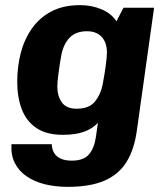

<svg xmlns="http://www.w3.org/2000/svg" viewBox="-20 -541 640 747"><path d="M243.5 186Q196 186 155 176Q114 166 83.8 145.2Q53.5 124.5 37.8 93.5Q22 62.5 24.5 20H181.5Q182 39 190.2 53.5Q198.5 68 215.8 76Q233 84 259 84Q306 84 326.5 59.2Q347 34.5 353 -7.5L361 -63Q338 -39 305.2 -27.8Q272.5 -16.5 224 -16.5Q160.5 -16.5 121.5 -43Q82.5 -69.5 64.8 -116Q47 -162.5 47 -222.5Q47 -282 61 -335.5Q75 -389 104.8 -431Q134.5 -473 180.8 -497Q227 -521 292 -521Q336.5 -521 375 -504.8Q413.5 -488.5 433 -458L460.5 -511H579.5L512.5 -33.5Q502.5 39.5 472.8 88.2Q443 137 387.2 161.5Q331.5 186 243.5 186ZM278.5 -118Q326.5 -118 349 -145.5Q371.5 -173 379 -210.5Q386.5 -249 391.2 -284Q396 -319 396 -336Q396 -375.5 375.5 -397.5Q355 -419.5 318.5 -419.5Q276.5 -419.5 252.5 -396Q228.5 -372.5 219 -329Q212 -290 207.5 -255Q203 -220 203 -204.5Q203 -167.5 220.5 -142.8Q238 -118 278.5 -118Z"/></svg>

Font: Chivo Mono Medium
Style: Italic
Weight: 500
Italic angle: -8.05°
Monospace: yes
Designer: Hector Gatti
Foundry: Omnibus-Type
Version: Version 1.008